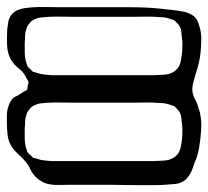

<svg xmlns="http://www.w3.org/2000/svg" viewBox="-20 -559 606 559"><path d="M564 -407Q561 -378 552 -351Q549 -340 545 -327.5Q541 -315 540 -303Q539 -287 547 -272Q555 -257 559 -241Q563 -231 564 -220Q567 -205 565.5 -179.5Q564 -154 559.5 -128Q555 -102 547 -87Q544 -78 541 -69Q538 -60 533 -52Q530 -48 526.5 -43Q523 -38 519 -35Q507 -25 491 -23.5Q475 -22 460 -21Q449 -20 427 -20Q405 -20 380.5 -20Q356 -20 334 -20.5Q312 -21 301 -21H186Q170 -21 152 -20.5Q134 -20 117 -24Q96 -30 80 -48Q73 -56 68.5 -66Q64 -76 58 -84Q48 -97 35.5 -108Q23 -119 14 -132Q4 -148 2 -167Q0 -186 0 -204Q0 -212 0 -220.5Q0 -229 1 -236Q3 -247 7.5 -257.5Q12 -268 20 -275Q25 -278 30 -280L49 -292Q51 -293 54 -294.5Q57 -296 58 -297Q60 -299 60 -303.5Q60 -308 61 -311Q63 -315 63 -319Q63 -321 61 -325Q59 -329 57 -331Q50 -348 35 -359.5Q20 -371 11 -387Q1 -406 0.5 -429.5Q0 -453 1 -473Q2 -483 4 -494.5Q6 -506 12 -514Q20 -525 32.5 -530Q45 -535 58 -536Q81 -539 109 -538.5Q137 -538 159 -538H314Q329 -538 354 -538Q379 -538 404 -537Q429 -536 444 -534Q460 -532 476.5 -530.5Q493 -529 509 -526Q518 -525 527 -521.5Q536 -518 543 -513Q550 -508 554 -500Q558 -492 560 -484Q566 -467 566 -447Q566 -427 564 -407ZM130 -340H396Q409 -340 421.5 -340Q434 -340 447 -341Q454 -341 462.5 -342Q471 -343 478 -346Q501 -356 506 -379.5Q511 -403 511 -425Q511 -430 511 -435.5Q511 -441 510 -446Q509 -455 508 -465.5Q507 -476 502 -484Q501 -486 499.5 -487.5Q498 -489 497 -490Q495 -492 492.5 -495Q490 -498 488 -499Q486 -501 483 -501.5Q480 -502 478 -503Q463 -509 447 -509Q425 -511 403 -510.5Q381 -510 359 -510H199Q180 -510 161 -510.5Q142 -511 122 -510Q113 -509 103 -508.5Q93 -508 84 -504Q80 -503 74 -499Q68 -495 66 -491Q58 -483 56 -471Q53 -464 53 -454.5Q53 -445 52 -436Q52 -423 52 -407.5Q52 -392 56 -378Q57 -376 58 -372Q59 -368 60 -366Q62 -363 65 -360.5Q68 -358 70 -356L76 -350Q78 -349 81.5 -348.5Q85 -348 87 -347Q98 -343 108.5 -342Q119 -341 130 -340ZM130 -90H396Q409 -90 421.5 -90Q434 -90 447 -91Q454 -91 462.5 -92Q471 -93 478 -96Q501 -106 506 -129.5Q511 -153 511 -175Q511 -180 511 -185.5Q511 -191 510 -196Q509 -205 508 -215.5Q507 -226 502 -234Q501 -236 499.5 -237.5Q498 -239 497 -240Q495 -242 492.5 -245Q490 -248 488 -249Q486 -251 483 -251.5Q480 -252 478 -253Q463 -259 447 -259Q425 -261 403 -260.5Q381 -260 359 -260H199Q180 -260 161 -260.5Q142 -261 122 -260Q113 -259 103 -258.5Q93 -258 84 -254Q80 -253 74 -249Q68 -245 66 -241Q58 -233 56 -221Q53 -214 53 -204.5Q53 -195 52 -186Q52 -173 52 -157.5Q52 -142 56 -128Q57 -126 58 -122Q59 -118 60 -116Q62 -113 65 -110.5Q68 -108 70 -106L76 -100Q78 -99 81.5 -98.5Q85 -98 87 -97Q98 -93 108.5 -92Q119 -91 130 -90Z"/></svg>

Font: Rubik Vinyl
Style: Regular
Weight: 400
Designer: Hubert and Fischer, NaN
Foundry: Hubert and Fischer, NaN
Version: Version 2.200